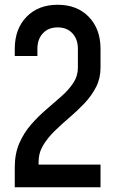

<svg xmlns="http://www.w3.org/2000/svg" viewBox="-20 -786 488 806"><path d="M42 0V-83.5Q42 -141 61.2 -185Q80.5 -229 110.8 -263.5Q141 -298 174.8 -326.8Q208.5 -355.5 238.8 -382.5Q269 -409.5 288 -438.2Q307 -467 307 -501.5V-581Q307 -621.5 284 -646.2Q261 -671 222 -671Q183 -671 160 -646.2Q137 -621.5 137 -581V-551H42V-581Q42 -664.5 91.2 -715.2Q140.5 -766 222 -766Q304 -766 353 -715Q402 -664 402 -581V-501.5Q402 -457 383.2 -420.5Q364.5 -384 335 -352.8Q305.5 -321.5 272.2 -293.2Q239 -265 209.5 -236.2Q180 -207.5 161 -175.8Q142 -144 142 -106V-52L99 -95H402V0Z"/></svg>

Font: Mohave Medium
Style: Regular
Weight: 500
Designer: Gumpita Rahayu
Foundry: Tokotype
Version: Version 2.003